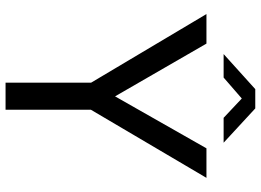

<svg xmlns="http://www.w3.org/2000/svg" viewBox="-144 -795 939 691"><g transform="rotate(90 325.5 -449.5)"><path d="M375 -307.2V0H277.5V-307.9L30.6 -723H136.9L326.8 -394.1L513.8 -723H620.1ZM334.5 -850.2 259.1 -784.8H174.6L300.8 -898.7H370.2L493.6 -784.8H404Z"/></g></svg>

Font: Public Sans VF
Style: Regular
Weight: 400
Designer: Pablo Impallari, Rodrigo Fuenzalida (Modified by Dan O. Williams and USWDS)
Version: Version 1.003